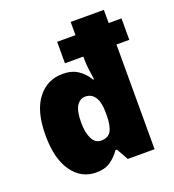

<svg xmlns="http://www.w3.org/2000/svg" viewBox="-139 -867 890 984"><g transform="rotate(-20 306.0 -375.0)"><path d="M218 10Q137 10 87.5 -60Q38 -130 38 -257Q38 -389 90.5 -456.5Q143 -524 227 -524Q277 -524 310 -502Q343 -480 365 -443H370Q367 -465 362.5 -498Q358 -531 358 -565V-571H258V-688H358V-760H539V-688H609V-571H539V0H393L357 -64H349Q326 -31 296 -10.5Q266 10 218 10ZM298 -135Q336 -135 351.5 -161.5Q367 -188 368 -244V-262Q368 -318 349.5 -346.5Q331 -375 297 -375Q268 -375 250 -347.5Q232 -320 232 -256Q232 -203 248.5 -169Q265 -135 298 -135Z"/></g></svg>

Font: Noto Sans Myanmar SemiCondensed Black
Style: Regular
Weight: 900
Width: 4
Designer: Monotype Design Team
Foundry: Monotype Imaging Inc.
Version: Version 2.107; ttfautohint (v1.8.4.7-5d5b)